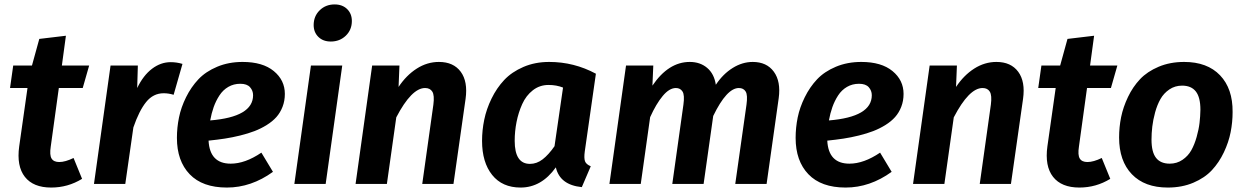

<svg xmlns="http://www.w3.org/2000/svg" viewBox="-20 -823 5568 859"><path d="M243.2 -429.2 207 -167Q201.2 -129.4 210.7 -113.8Q220.2 -98.1 245.1 -98.1Q272 -98.1 309.1 -116.2L347.2 -22.9Q283.7 16.1 209 16.1Q128.9 16.1 91.3 -31.7Q53.7 -79.6 65.9 -168L103 -429.2H24.9L39.1 -529.8H123L155.8 -648.9L274.9 -663.1L256.8 -529.8H378.9L350.1 -429.2Z M743.7 -544.9Q770.5 -544.9 796.4 -537.1L756.8 -398.9Q734.4 -405.8 712.4 -405.8Q665.5 -405.8 633.8 -366.5Q602.1 -327.1 576.7 -252.9L540.5 0H400.4L474.6 -529.8H596.7L593.8 -429.2Q621.1 -485.8 660.2 -515.4Q699.2 -544.9 743.7 -544.9Z M1254.4 -402.8Q1254.4 -371.6 1244.1 -345.2Q1233.9 -318.8 1216.6 -299.3Q1199.2 -279.8 1173.3 -263.7Q1147.5 -247.6 1118.9 -236.6Q1090.3 -225.6 1054.7 -216.8Q1019 -208 985.6 -202.9Q952.1 -197.8 913.1 -193.8Q918.5 -90.8 1012.2 -90.8Q1076.7 -90.8 1149.4 -140.1L1201.2 -54.2Q1104 16.1 995.1 16.1Q885.7 16.1 828.6 -43.5Q771.5 -103 771.5 -206.1Q771.5 -252 780.8 -297.4Q790 -342.8 812.5 -388.2Q835 -433.6 867.7 -468.3Q900.4 -502.9 951.7 -524.4Q1002.9 -545.9 1065.4 -545.9Q1155.3 -545.9 1204.8 -505.1Q1254.4 -464.4 1254.4 -402.8ZM920.4 -284.2Q1112.3 -299.8 1112.3 -397Q1112.3 -417.5 1098.6 -432.9Q1085 -448.2 1055.2 -448.2Q1025.4 -448.2 1001.5 -434.3Q977.5 -420.4 961.7 -396Q945.8 -371.6 936 -344Q926.3 -316.4 920.4 -284.2Z M1460 -637.2Q1425.3 -637.2 1404.3 -658Q1383.3 -678.7 1383.3 -710.9Q1383.3 -750.5 1410.2 -776.9Q1437 -803.2 1477.1 -803.2Q1511.7 -803.2 1533 -782.5Q1554.2 -761.7 1554.2 -729Q1554.2 -689.5 1527.1 -663.3Q1500 -637.2 1460 -637.2ZM1511.2 -529.8 1437 0H1296.9L1371.1 -529.8Z M1943.8 -545.9Q2008.8 -545.9 2041.3 -502Q2073.7 -458 2063 -380.9L2008.8 0H1869.1L1918.9 -355Q1924.3 -396.5 1914.3 -412.8Q1904.3 -429.2 1881.8 -429.2Q1821.3 -429.2 1752.9 -297.9L1710.9 0H1570.8L1645 -529.8H1767.1L1763.2 -434.1Q1797.9 -486.3 1844.5 -516.1Q1891.1 -545.9 1943.8 -545.9Z M2437 -545.9Q2548.3 -545.9 2646 -493.2L2596.2 -145Q2592.3 -115.7 2597.2 -101.8Q2602.1 -87.9 2623 -79.1L2583 14.2Q2484.9 4.4 2466.8 -74.2Q2402.3 16.1 2309.1 16.1Q2227.1 16.1 2181.9 -40.3Q2136.7 -96.7 2136.7 -192.9Q2136.7 -240.2 2146.5 -287.6Q2156.2 -335 2179.2 -382.1Q2202.1 -429.2 2235.8 -465.1Q2269.5 -501 2321.5 -523.4Q2373.5 -545.9 2437 -545.9ZM2434.1 -442.9Q2394.5 -442.9 2364 -419.2Q2333.5 -395.5 2316.4 -357.4Q2299.3 -319.3 2291 -277.3Q2282.7 -235.4 2282.7 -192.9Q2282.7 -89.8 2351.1 -89.8Q2381.3 -89.8 2407.7 -110.1Q2434.1 -130.4 2460.9 -168.9L2499 -431.2Q2469.7 -442.9 2434.1 -442.9Z M3347.7 -545.9Q3410.2 -545.9 3442.1 -502.2Q3474.1 -458.5 3463.9 -383.8L3409.7 0H3269.5L3319.8 -355Q3325.7 -397.5 3316.2 -413.3Q3306.6 -429.2 3285.6 -429.2Q3231.4 -429.2 3170.9 -304.2L3127.9 0H2987.8L3037.6 -355Q3043.5 -397.5 3033.7 -413.3Q3023.9 -429.2 3003.9 -429.2Q2974.6 -429.2 2945.1 -393.8Q2915.5 -358.4 2888.7 -298.8L2846.7 0H2706.5L2780.8 -529.8H2902.8L2898.9 -439.9Q2970.7 -545.9 3065.9 -545.9Q3112.3 -545.9 3143.8 -519.3Q3175.3 -492.7 3182.6 -443.8Q3214.8 -492.2 3258.1 -519Q3301.3 -545.9 3347.7 -545.9Z M4022.5 -402.8Q4022.5 -371.6 4012.2 -345.2Q4002 -318.8 3984.6 -299.3Q3967.3 -279.8 3941.4 -263.7Q3915.5 -247.6 3887 -236.6Q3858.4 -225.6 3822.8 -216.8Q3787.1 -208 3753.7 -202.9Q3720.2 -197.8 3681.2 -193.8Q3686.5 -90.8 3780.3 -90.8Q3844.7 -90.8 3917.5 -140.1L3969.2 -54.2Q3872.1 16.1 3763.2 16.1Q3653.8 16.1 3596.7 -43.5Q3539.6 -103 3539.6 -206.1Q3539.6 -252 3548.8 -297.4Q3558.1 -342.8 3580.6 -388.2Q3603 -433.6 3635.7 -468.3Q3668.5 -502.9 3719.7 -524.4Q3771 -545.9 3833.5 -545.9Q3923.3 -545.9 3972.9 -505.1Q4022.5 -464.4 4022.5 -402.8ZM3688.5 -284.2Q3880.4 -299.8 3880.4 -397Q3880.4 -417.5 3866.7 -432.9Q3853 -448.2 3823.2 -448.2Q3793.5 -448.2 3769.5 -434.3Q3745.6 -420.4 3729.7 -396Q3713.9 -371.6 3704.1 -344Q3694.3 -316.4 3688.5 -284.2Z M4438 -545.9Q4502.9 -545.9 4535.4 -502Q4567.9 -458 4557.1 -380.9L4502.9 0H4363.3L4413.1 -355Q4418.5 -396.5 4408.4 -412.8Q4398.4 -429.2 4376 -429.2Q4315.4 -429.2 4247.1 -297.9L4205.1 0H4064.9L4139.2 -529.8H4261.2L4257.3 -434.1Q4292 -486.3 4338.6 -516.1Q4385.3 -545.9 4438 -545.9Z M4843.3 -429.2 4807.1 -167Q4801.3 -129.4 4810.8 -113.8Q4820.3 -98.1 4845.2 -98.1Q4872.1 -98.1 4909.2 -116.2L4947.3 -22.9Q4883.8 16.1 4809.1 16.1Q4729 16.1 4691.4 -31.7Q4653.8 -79.6 4666 -168L4703.1 -429.2H4625L4639.2 -529.8H4723.1L4755.9 -648.9L4875 -663.1L4856.9 -529.8H4979L4950.2 -429.2Z M5204.6 16.1Q5101.1 16.1 5043.9 -43.5Q4986.8 -103 4986.8 -208Q4986.8 -253.9 4995.8 -298.8Q5004.9 -343.8 5026.6 -389.2Q5048.3 -434.6 5080.6 -468.8Q5112.8 -502.9 5163.8 -524.4Q5214.8 -545.9 5277.8 -545.9Q5381.3 -545.9 5438.5 -486.1Q5495.6 -426.3 5494.6 -321.8Q5494.6 -276.4 5485.8 -231.7Q5477.1 -187 5455.6 -141.6Q5434.1 -96.2 5402.1 -61.8Q5370.1 -27.3 5319.1 -5.6Q5268.1 16.1 5204.6 16.1ZM5213.4 -90.8Q5245.1 -90.8 5270.3 -107.9Q5295.4 -125 5309.8 -150.6Q5324.2 -176.3 5333.7 -210.2Q5343.3 -244.1 5346.7 -273.4Q5350.1 -302.7 5350.6 -332Q5350.6 -387.7 5330.1 -413.8Q5309.6 -439.9 5268.6 -439.9Q5236.8 -439.9 5211.7 -422.9Q5186.5 -405.8 5171.9 -379.9Q5157.2 -354 5147.9 -320.1Q5138.7 -286.1 5135.3 -256.6Q5131.8 -227.1 5131.8 -198.2Q5131.8 -142.6 5152.1 -116.7Q5172.4 -90.8 5213.4 -90.8Z"/></svg>

Font: FiraGO SemiBold
Style: Italic
Weight: 600
Italic angle: -8°
Designer: bBox Type GmbH
Foundry: bBox Type GmbH
Version: Version 1.001;PS 001.001;hotconv 1.0.88;makeotf.lib2.5.64775